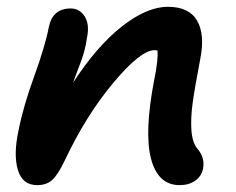

<svg xmlns="http://www.w3.org/2000/svg" viewBox="-20 -496 690 562"><path d="M505.9 45.9Q442.4 45.9 422.1 -31.2Q401.9 -108.4 431.2 -261.2Q443.8 -322.8 440.9 -348.1Q438 -349.1 432.1 -349.1Q391.6 -349.1 311.5 -253.4Q231.4 -157.7 168.9 -24.9Q148.9 16.6 132.3 31.2Q115.7 45.9 88.9 45.9Q45.4 45.9 32.2 1Q19 -43.9 34.2 -113.8Q47.9 -184.1 80.1 -272.7Q112.3 -361.3 123 -417Q133.8 -471.2 187 -471.2Q213.4 -471.2 228.3 -447.3Q243.2 -423.3 233.9 -381.8Q231.9 -365.7 227.3 -348.6Q222.7 -331.5 218.8 -320.8Q214.8 -310.1 206.3 -287.6Q197.8 -265.1 193.8 -253.9Q263.7 -361.3 336.9 -418.7Q410.2 -476.1 471.2 -476.1Q533.7 -476.1 557.1 -435.3Q580.6 -394.5 565.9 -321.8Q549.8 -238.3 543.7 -192.9Q537.6 -147.5 540.5 -112.1Q543.5 -76.7 559.1 -59.1Q580.6 -33.2 574.2 -2Q569.8 20 551.3 33Q532.7 45.9 505.9 45.9Z"/></svg>

Font: Shantell Sans Bouncy
Style: Italic
Weight: 600
Italic angle: -11.31°
Designer: Stephen Nixon, Anya Danilova, Shantell Martin
Foundry: Arrow Type
Version: Version 1.006;[9816181b4]